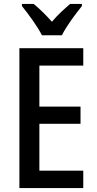

<svg xmlns="http://www.w3.org/2000/svg" viewBox="-20 -960 495 980"><path d="M194 -780H296C318 -825 366 -890 398 -929V-940H338C306 -912 278 -888 245 -849C214 -884 179 -918 152 -940H92V-929C126 -887 172 -824 194 -780ZM405 0V-89H181V-328H391V-416H181V-625H405V-714H79V0Z"/></svg>

Font: Noto Sans Gurmukhi UI Condensed Medium
Style: Regular
Weight: 500
Width: 3
Designer: Jelle Bosma - Monotype Design Team
Foundry: Monotype Imaging Inc.
Version: Version 2.004